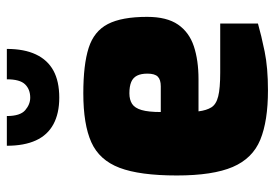

<svg xmlns="http://www.w3.org/2000/svg" viewBox="-144 -674 822 575"><g transform="rotate(-90 267.5 -386.0)"><path d="M285 5Q193 5 137 -18Q81 -41 55.5 -100.5Q30 -160 30 -268Q30 -379 53 -439.5Q76 -500 129.5 -524Q183 -548 276 -548Q362 -548 412 -532Q462 -516 483.5 -474.5Q505 -433 505 -357Q505 -298 482 -264.5Q459 -231 417 -217Q375 -203 318 -203H222Q225 -179 234 -164.5Q243 -150 267 -144Q291 -138 338 -138H485V-25Q450 -15 401.5 -5Q353 5 285 5ZM220 -316H297Q317 -316 326 -325Q335 -334 335 -356Q335 -375 329 -387Q323 -399 310 -404.5Q297 -410 276 -410Q257 -410 244.5 -402Q232 -394 226 -373.5Q220 -353 220 -316ZM263 -620Q216 -620 183.5 -637.5Q151 -655 135 -690Q119 -725 119 -777H208Q208 -737 225.5 -722Q243 -707 263 -707Q288 -707 303 -722.5Q318 -738 318 -777H409Q409 -725 392.5 -690Q376 -655 344 -637.5Q312 -620 263 -620Z"/></g></svg>

Font: Exo Thin Black
Style: Regular
Weight: 900
Version: Version 2.000